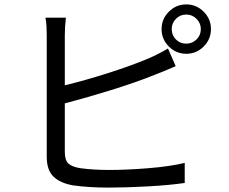

<svg xmlns="http://www.w3.org/2000/svg" viewBox="-20 -830 1040 871"><path d="M274 -361V-141Q274 -103 290.5 -88Q307 -73 344 -67Q403 -59 476 -59Q556 -59 654 -67Q752 -75 818 -91V0Q750 10 652 15.5Q554 21 472 21Q384 21 312 11Q254 1 223 -28.5Q192 -58 192 -119V-669Q192 -687 191 -709.5Q190 -732 186 -750H279Q274 -711 274 -669V-443Q365 -465 469 -498Q573 -531 654 -565Q700 -585 742 -610L777 -530Q769 -527 761 -523Q722 -506 683 -491Q596 -456 483 -421Q370 -386 274 -361ZM825 -632Q852 -632 871.5 -651Q891 -670 891 -698Q891 -725 871.5 -744.5Q852 -764 825 -764Q797 -764 778 -744.5Q759 -725 759 -698Q759 -670 778 -651Q797 -632 825 -632ZM825 -810Q871 -810 904 -777Q937 -744 937 -698Q937 -652 904 -619Q871 -586 825 -586Q779 -586 746 -619Q713 -652 713 -698Q713 -744 746 -777Q779 -810 825 -810Z"/></svg>

Font: Noto Sans CJK KR Regular (TTF)
Style: Regular
Weight: 400
Designer: Ryoko NISHIZUKA 西塚涼子 (kana & ideographs); Paul D. Hunt (Latin, Greek & Cyrillic); Wenlong ZHANG 张文龙 (bopomofo); Sandoll 
Foundry: Adobe Systems Incorporated
Version: Version 1.004;PS 1.004;hotconv 1.0.82;makeotf.lib2.5.63406